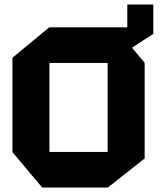

<svg xmlns="http://www.w3.org/2000/svg" viewBox="-20 -841 716 861"><path d="M201.7 -558.7V-718.5H495.2L628.7 -559.7V-558.7ZM169.2 0 35.7 -158.8V-159.8H462.7V0ZM35.7 -159.8V-581.9L200.7 -718.5H201.7V-159.8ZM462.7 0V-558.7H628.7V-130.4L463.7 0ZM550.9 -614.3V-820.7H667.5V-689.1L551.9 -614.3ZM504 -614.3 382.2 -717.5V-718.5H550.9V-614.3Z"/></svg>

Font: Foldit Thin
Style: Regular
Weight: 100
Designer: Sophia Tai
Foundry: Sophia Tai
Version: Version 1.003